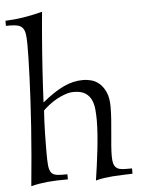

<svg xmlns="http://www.w3.org/2000/svg" viewBox="-54 -802 631 861"><g transform="rotate(-5 261.0 -371.5)"><path d="M89.8 -617.2Q89.8 -646 87.2 -664.1Q84.5 -682.1 76.7 -692.4Q68.8 -702.6 54.9 -706.3Q41 -710 19 -710H1V-732.9Q22.5 -733.9 41 -735.6Q59.6 -737.3 78.9 -740.2Q98.1 -743.2 119.6 -747.6Q141.1 -752 168 -758.8Q166 -740.2 163.6 -712.4Q161.1 -684.6 158.4 -650.9Q155.8 -617.2 152.8 -579.1Q149.9 -541 147.5 -502.2Q145 -463.4 142.8 -425Q140.6 -386.7 139.2 -353Q166 -375 189.7 -390.9Q213.4 -406.7 235.6 -417.2Q257.8 -427.7 279.8 -432.9Q301.8 -438 325.2 -438Q340.3 -438 359.6 -433.3Q378.9 -428.7 396 -414.6Q413.1 -400.4 425 -374.8Q437 -349.1 437 -307.1Q437 -279.8 434.8 -250Q432.6 -220.2 429.9 -191.2Q427.2 -162.1 425 -135Q422.9 -107.9 422.9 -85.9Q422.9 -66.9 426 -54.9Q429.2 -43 436.3 -35.9Q443.4 -28.8 454.6 -26.4Q465.8 -23.9 481.9 -23.9H508.8V0Q483.4 1 461.4 1.7Q439.5 2.4 419.4 3.9Q399.4 5.4 380.6 8.1Q361.8 10.7 342.8 16.1Q347.2 -12.2 352.1 -47.9Q356.9 -83.5 361.1 -119.9Q365.2 -156.2 367.7 -190.9Q370.1 -225.6 370.1 -252Q370.1 -277.3 367.9 -301.8Q365.7 -326.2 356.7 -345.5Q347.7 -364.7 329.1 -376.5Q310.5 -388.2 277.8 -388.2Q259.3 -388.2 239.5 -381.3Q219.7 -374.5 201.2 -364.3Q182.6 -354 166.3 -341.3Q149.9 -328.6 138.2 -316.9Q136.7 -293.5 135.5 -267.8Q134.3 -242.2 133.8 -217Q133.3 -191.9 133.1 -168.2Q132.8 -144.5 132.8 -124Q132.8 -92.3 134.5 -72.8Q136.2 -53.2 142.3 -42Q148.4 -30.8 160.6 -26.9Q172.9 -22.9 193.8 -22.9H217.8V0Q191.4 0 168.9 0.7Q146.5 1.5 126.2 3.4Q106 5.4 87.6 8.5Q69.3 11.7 51.8 16.1Q58.6 -51.8 64.2 -118.4Q69.8 -185.1 74.2 -247.3Q78.6 -309.6 81.5 -366Q84.5 -422.4 86.4 -470.2Q88.4 -518.1 89.1 -555.4Q89.8 -592.8 89.8 -617.2Z"/></g></svg>

Font: Simonetta
Style: Regular
Weight: 400
Designer: Gayaneh Bagdasaryan
Foundry: BrownFox
Version: Version 1.001